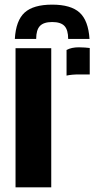

<svg xmlns="http://www.w3.org/2000/svg" viewBox="-20 -808 427 828"><path d="M205 -788Q285.5 -788 323.2 -753.8Q361 -719.5 366 -640H274Q274 -679 258 -696Q242 -713 205 -713Q168.5 -713 152.2 -696Q136 -679 136 -640H44Q48.5 -719.5 86.2 -753.8Q124 -788 205 -788ZM47 0V-600H201V0ZM267 -482V-592.5Q288 -604 320 -604Q333.5 -604 346.5 -603Q359.5 -602 367 -601V-487H322Q289 -487 267 -482Z"/></svg>

Font: Big Shoulders Stencil Text Thin Black
Style: Regular
Weight: 900
Version: Version 2.001